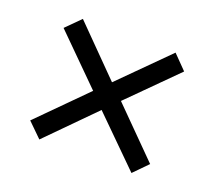

<svg xmlns="http://www.w3.org/2000/svg" viewBox="-84 -684 740 662"><g transform="rotate(20 286.0 -353.0)"><path d="M456 -574 506 -523 336 -353 505 -183 455 -132 284 -301 117 -132 65 -183 234 -353 64 -522 116 -574 285 -403Z"/></g></svg>

Font: Noto Sans Adlam
Style: Regular
Weight: 400
Designer: Mark Jamra, Neil Patel
Foundry: JamraPatel LLC
Version: Version 3.001